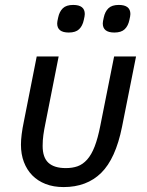

<svg xmlns="http://www.w3.org/2000/svg" viewBox="-20 -747 598 779"><path d="M164 -245Q159 -221 156 -199.5Q153 -178 153 -155Q153 -108 176.5 -86.5Q200 -65 247 -65Q274 -65 295 -72.5Q316 -80 333.5 -99.5Q351 -119 364 -152.5Q377 -186 387 -237L443 -518H532L475 -232Q449 -103 390.5 -45.5Q332 12 238 12Q197 12 165 -0.5Q133 -13 111 -35.5Q89 -58 77 -89.5Q65 -121 65 -160Q65 -198 77 -255L129 -518H218ZM259 -615Q212 -615 212 -652Q212 -659 216 -676Q221 -700 235 -713.5Q249 -727 277 -727Q324 -727 324 -690Q324 -683 320 -666Q315 -642 301 -628.5Q287 -615 259 -615ZM444 -615Q397 -615 397 -652Q397 -659 401 -676Q406 -700 420 -713.5Q434 -727 462 -727Q509 -727 509 -690Q509 -683 505 -666Q500 -642 486 -628.5Q472 -615 444 -615Z"/></svg>

Font: IBM Plex Sans Text
Style: Italic
Weight: 450
Italic angle: -11°
Designer: Mike Abbink, Paul van der Laan, Pieter van Rosmalen
Foundry: Bold Monday
Version: Version 3.005